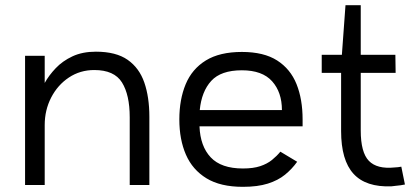

<svg xmlns="http://www.w3.org/2000/svg" viewBox="-20 -712 1595 743"><path d="M482 4V-258Q482 -345 452 -393Q422 -441 345 -441Q290 -441 246.5 -412Q203 -383 178 -334.5Q153 -286 153 -228V4H77V-496H153V-391Q169 -420 195.5 -448Q222 -476 260.5 -494Q299 -512 351 -512Q429 -512 474 -480.5Q519 -449 538.5 -392.5Q558 -336 558 -260V4Z M1151 -223H752Q755 -146 795.5 -103Q836 -60 920 -60Q960 -60 987 -69Q1014 -78 1032.5 -93Q1051 -108 1065 -125L1130 -86Q1110 -58 1083 -36Q1056 -14 1016.5 -1.5Q977 11 920 11Q833 11 779 -22Q725 -55 699.5 -113.5Q674 -172 674 -250Q674 -327 698.5 -386Q723 -445 776.5 -478Q830 -511 916 -511Q1001 -511 1052.5 -478Q1104 -445 1127.5 -386.5Q1151 -328 1151 -250ZM753 -286H1071Q1071 -355 1033 -397.5Q995 -440 916 -440Q835 -440 797.5 -399Q760 -358 753 -286Z M1547 2Q1539 4 1530 5Q1521 6 1512 7Q1503 8 1495 9Q1396 13 1348 -39.5Q1300 -92 1300 -205V-430H1225V-500H1303L1317 -692H1376V-500H1510L1511 -430H1376V-207Q1376 -122 1407.5 -89.5Q1439 -57 1507 -64Q1513 -64 1520 -65Q1527 -66 1533 -67Z"/></svg>

Font: Nata Sans
Style: Regular
Weight: 400
Designer: Daniel Uzquiano Cruz
Version: Version 1.001